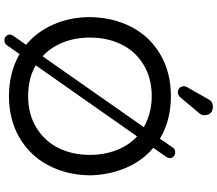

<svg xmlns="http://www.w3.org/2000/svg" viewBox="-76 -858 964 851"><g transform="rotate(90 405.5 -432.0)"><path d="M490.2 -856.9Q490.2 -842.3 480 -832L411.1 -750Q401.4 -738.8 389.2 -738.8Q377 -738.8 369.4 -746.3Q361.8 -753.9 361.8 -766.1Q361.8 -774.9 369.1 -785.2L419.9 -875Q429.7 -894 453.1 -894Q470.2 -894 480.2 -884Q490.2 -874 490.2 -856.9ZM594.2 -659.2 633.8 -716.8Q641.1 -727.1 654.8 -727.1Q666 -727.1 673.1 -720.2Q680.2 -713.4 680.2 -703.1Q680.2 -695.3 673.8 -686L634.8 -629.9Q691.9 -582 723.1 -509.5Q754.4 -437 756.8 -349.1Q754.9 -245.1 711.7 -163.8Q668.5 -82.5 588.9 -36.4Q509.3 9.8 405.8 9.8Q301.8 9.8 219.2 -37.1L179.2 20Q172.4 29.8 158.2 29.8Q147 29.8 139.9 22.9Q132.8 16.1 132.8 5.9Q132.8 -1.5 139.2 -11.2L178.2 -65.9Q120.1 -114.3 87.9 -187.3Q55.7 -260.3 55.2 -349.1Q57.1 -454.1 100.1 -535.2Q143.1 -616.2 222.4 -662.1Q301.8 -708 405.8 -708Q513.2 -708 594.2 -659.2ZM229 -139.2 543 -587.9Q481.4 -623 405.8 -623Q326.2 -623 266.6 -586.9Q207 -550.8 176.5 -489Q146 -427.2 146 -349.1Q146 -284.2 167.5 -230Q189 -175.8 229 -139.2ZM666 -349.1Q666 -412.6 644.8 -467.3Q623.5 -522 584 -558.1L269 -108.9Q326.2 -75.2 405.8 -75.2Q484.9 -75.2 544.7 -111.3Q604.5 -147.5 635.3 -209.2Q666 -271 666 -349.1Z"/></g></svg>

Font: Aka-Acid-Varela
Style: Regular
Weight: 400
Designer: Joe Prince, Avraham Cornfeld, Cyberella
Foundry: Joe Prince, Avraham Cornfeld, Cyberella
Version: Version 2.000; ttfautohint (v1.5.33-1714) -l 8 -r 50 -G 200 